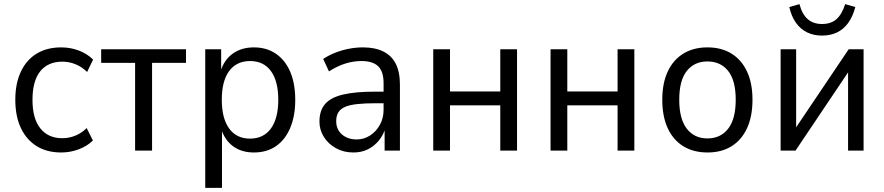

<svg xmlns="http://www.w3.org/2000/svg" viewBox="-20 -728 4275 928"><path d="M276 9Q207 9 157.5 -21.5Q108 -52 81 -109Q54 -166 54 -246Q54 -325 81 -382Q108 -439 157.5 -469Q207 -499 276 -499Q321 -499 361.5 -483.5Q402 -468 430 -440L401 -380Q376 -405 345 -417.5Q314 -430 282 -430Q212 -430 174.5 -383.5Q137 -337 137 -245Q137 -155 175 -107.5Q213 -60 281 -60Q314 -60 344.5 -72.5Q375 -85 399 -109L429 -49Q402 -22 361 -6.5Q320 9 276 9Z M633 0V-424H469V-490H879V-424H715V0Z M972 180V-490H1049V-380H1045Q1062 -438 1104.5 -468.5Q1147 -499 1207 -499Q1269 -499 1314 -468Q1359 -437 1383 -380.5Q1407 -324 1407 -245Q1407 -168 1383 -110.5Q1359 -53 1314.5 -22Q1270 9 1207 9Q1147 9 1106 -21.5Q1065 -52 1048 -108H1053V180ZM1188 -58Q1254 -58 1289.5 -107Q1325 -156 1325 -246Q1325 -336 1289.5 -384.5Q1254 -433 1189 -433Q1123 -433 1087.5 -384.5Q1052 -336 1052 -246Q1052 -156 1087.5 -107Q1123 -58 1188 -58Z M1688 9Q1641 9 1604 -11.5Q1567 -32 1545.5 -66Q1524 -100 1524 -140Q1524 -194 1551.5 -225.5Q1579 -257 1638 -271Q1697 -285 1791 -285H1847V-229H1797Q1744 -229 1707 -225Q1670 -221 1648 -211.5Q1626 -202 1615.5 -185Q1605 -168 1605 -143Q1605 -102 1633 -78Q1661 -54 1704 -54Q1739 -54 1768.5 -73Q1798 -92 1816 -124.5Q1834 -157 1834 -197V-326Q1834 -382 1808 -407.5Q1782 -433 1727 -433Q1688 -433 1649.5 -421Q1611 -409 1570 -383L1542 -443Q1569 -461 1601 -473.5Q1633 -486 1667 -492.5Q1701 -499 1734 -499Q1792 -499 1832 -479.5Q1872 -460 1892.5 -420.5Q1913 -381 1913 -319V0H1839V-109H1843Q1832 -74 1810 -47.5Q1788 -21 1757.5 -6Q1727 9 1688 9Z M2074 0V-490H2155V-286H2398V-490H2479V0H2398V-219H2155V0Z M2641 0V-490H2722V-286H2965V-490H3046V0H2965V-219H2722V0Z M3400 9Q3332 9 3283 -21Q3234 -51 3207.5 -108Q3181 -165 3181 -246Q3181 -326 3207.5 -382.5Q3234 -439 3283 -469Q3332 -499 3399 -499Q3467 -499 3515.5 -469Q3564 -439 3590.5 -382.5Q3617 -326 3617 -246Q3617 -165 3590.5 -108Q3564 -51 3515.5 -21Q3467 9 3400 9ZM3399 -59Q3463 -59 3499.5 -106Q3536 -153 3536 -246Q3536 -339 3499.5 -385Q3463 -431 3399 -431Q3336 -431 3299.5 -385Q3263 -339 3263 -246Q3263 -153 3299.5 -106Q3336 -59 3399 -59Z M3753 0V-490H3828V-83H3808L4082 -490H4154V0H4079V-408H4099L3825 0ZM3953 -556Q3913 -556 3881 -571.5Q3849 -587 3827 -618Q3805 -649 3795 -694L3844 -708Q3857 -659 3884 -635.5Q3911 -612 3953 -612Q3996 -612 4022.5 -635Q4049 -658 4065 -708L4114 -694Q4102 -648 4079.5 -617Q4057 -586 4025 -571Q3993 -556 3953 -556Z"/></svg>

Font: Nunito Sans 10pt SemiCondensed
Style: Regular
Weight: 400
Width: 4
Designer: Vernon Adams
Foundry: Vernon Adams
Version: Version 3.101;gftools[0.9.27]